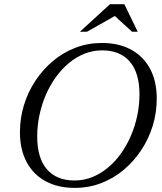

<svg xmlns="http://www.w3.org/2000/svg" viewBox="-20 -904 790 934"><path d="M161 -240Q161 -135 208.2 -80.5Q255.5 -26 342.5 -26Q387.5 -26 428.2 -42.2Q469 -58.5 504.2 -87.8Q539.5 -117 567.8 -156.2Q596 -195.5 616.2 -242.2Q636.5 -289 647.5 -340.5Q658.5 -392 658.5 -445Q658.5 -550 611.2 -604.5Q564 -659 477 -659Q432 -659 391.2 -642.8Q350.5 -626.5 315.2 -597.2Q280 -568 251.8 -528.8Q223.5 -489.5 203.2 -442.8Q183 -396 172 -344.5Q161 -293 161 -240ZM742.5 -424Q742.5 -356 723 -292.2Q703.5 -228.5 667.2 -173.8Q631 -119 581.5 -77.5Q532 -36 471.8 -13Q411.5 10 343.5 10Q261.5 10 201.8 -22.5Q142 -55 109.5 -115.8Q77 -176.5 77 -261Q77 -329 96.5 -392.8Q116 -456.5 152.2 -511.2Q188.5 -566 238 -607.5Q287.5 -649 347.8 -672Q408 -695 476 -695Q558 -695 617.8 -662.5Q677.5 -630 710 -569.5Q742.5 -509 742.5 -424ZM368.5 -749.5 515 -883.5H585L650 -749.5H622.5L530.5 -833.5H551.5L403 -749.5Z"/></svg>

Font: Newsreader 36pt
Style: Italic
Weight: 400
Italic angle: -17°
Designer: Hugues Gentile
Foundry: Production Type
Version: Version 1.003